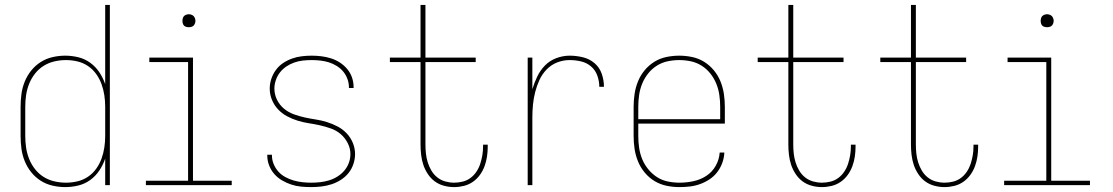

<svg xmlns="http://www.w3.org/2000/svg" viewBox="-20 -755 4540 783"><path d="M246 8Q220 8 194 2Q168 -4 146 -18Q124 -32 107.5 -52.5Q91 -73 81 -97.5Q71 -122 67.5 -148Q64 -174 64 -200V-320Q64 -346 67.5 -372Q71 -398 81 -422.5Q91 -447 107.5 -467.5Q124 -488 146 -502Q168 -516 194 -522Q220 -528 246 -528Q273 -528 299.5 -521.5Q326 -515 348 -499Q370 -483 385 -460.5Q400 -438 409 -412V-735H428V0H409V-108Q400 -82 385 -59.5Q370 -37 348 -21Q326 -5 299.5 1.5Q273 8 246 8ZM249 -10Q273 -10 296 -15.5Q319 -21 338.5 -34Q358 -47 372 -66.5Q386 -86 394 -108Q402 -130 405.5 -153.5Q409 -177 409 -200V-320Q409 -343 405.5 -366.5Q402 -390 394 -412Q386 -434 372 -453.5Q358 -473 338.5 -486Q319 -499 296 -504.5Q273 -510 249 -510Q225 -510 201.5 -504.5Q178 -499 158 -486.5Q138 -474 123 -455Q108 -436 99 -413.5Q90 -391 86.5 -367.5Q83 -344 83 -320V-200Q83 -176 86.5 -152.5Q90 -129 99 -106.5Q108 -84 123 -65Q138 -46 158 -33.5Q178 -21 201.5 -15.5Q225 -10 249 -10Z M575 0V-18H747V-502H589V-520H767V-18H925V0ZM750 -644Q745 -644 739.5 -645.5Q734 -647 730.5 -650.5Q727 -654 725.5 -659.5Q724 -665 724 -670Q724 -675 725.5 -680.5Q727 -686 730.5 -689.5Q734 -693 739.5 -695Q745 -697 750 -697Q755 -697 760.5 -695Q766 -693 769.5 -689.5Q773 -686 775 -680.5Q777 -675 777 -670Q777 -665 775 -659.5Q773 -654 769.5 -650.5Q766 -647 760.5 -645.5Q755 -644 750 -644Z M1249 8Q1228 8 1207.5 6Q1187 4 1167.5 -2.5Q1148 -9 1130 -19.5Q1112 -30 1098.5 -45.5Q1085 -61 1077.5 -80.5Q1070 -100 1070 -121V-124H1089V-121Q1089 -103 1096 -86Q1103 -69 1115 -55.5Q1127 -42 1143.5 -33Q1160 -24 1177.5 -19Q1195 -14 1213 -12Q1231 -10 1249 -10Q1267 -10 1285.5 -12Q1304 -14 1322 -19.5Q1340 -25 1356 -35Q1372 -45 1384 -59Q1396 -73 1402.5 -90.5Q1409 -108 1409 -127Q1409 -150 1398 -171.5Q1387 -193 1369.5 -208Q1352 -223 1329.5 -231Q1307 -239 1284.5 -244Q1262 -249 1239 -252.5Q1216 -256 1193.5 -263Q1171 -270 1150.5 -281Q1130 -292 1114 -309Q1098 -326 1089 -348Q1080 -370 1080 -394Q1080 -414 1086.5 -433.5Q1093 -453 1105 -469.5Q1117 -486 1134 -497.5Q1151 -509 1170.5 -516Q1190 -523 1210.5 -525.5Q1231 -528 1251 -528Q1271 -528 1291 -525.5Q1311 -523 1330 -517Q1349 -511 1366 -500Q1383 -489 1396 -473.5Q1409 -458 1415.5 -439Q1422 -420 1422 -400V-396H1403V-399Q1403 -417 1396.5 -434Q1390 -451 1379 -464Q1368 -477 1352.5 -486.5Q1337 -496 1320.5 -501Q1304 -506 1286.5 -508Q1269 -510 1251 -510Q1233 -510 1215 -508Q1197 -506 1180 -500Q1163 -494 1148 -484Q1133 -474 1122 -460Q1111 -446 1105 -428.5Q1099 -411 1099 -394Q1099 -370 1109.5 -348.5Q1120 -327 1138 -312Q1156 -297 1178 -289Q1200 -281 1223 -276Q1246 -271 1269 -267.5Q1292 -264 1314 -257Q1336 -250 1357 -239Q1378 -228 1394 -211Q1410 -194 1419 -172Q1428 -150 1428 -127Q1428 -106 1421 -85.5Q1414 -65 1401 -49Q1388 -33 1370 -21.5Q1352 -10 1332 -3.5Q1312 3 1291 5.5Q1270 8 1249 8Z M1832 8Q1811 8 1790.5 2.5Q1770 -3 1753.5 -15Q1737 -27 1725 -45Q1713 -63 1706.5 -82.5Q1700 -102 1697.5 -123Q1695 -144 1695 -165V-502H1570V-520H1695V-735H1715V-520H1920V-502H1715V-165Q1715 -147 1717 -128.5Q1719 -110 1724.5 -92.5Q1730 -75 1739.5 -59Q1749 -43 1763.5 -31.5Q1778 -20 1796 -15Q1814 -10 1832 -10Q1850 -10 1867.5 -14.5Q1885 -19 1899 -29.5Q1913 -40 1923 -55Q1933 -70 1938.5 -87Q1944 -104 1947 -121.5Q1950 -139 1950 -157V-165H1969V-156Q1969 -136 1966 -116Q1963 -96 1956 -77Q1949 -58 1937 -41.5Q1925 -25 1908.5 -13.5Q1892 -2 1872 3Q1852 8 1832 8Z M2132 0V-520H2151V-391Q2159 -418 2171 -443Q2183 -468 2202.5 -488Q2222 -508 2249 -518Q2276 -528 2303 -528Q2330 -528 2357 -521.5Q2384 -515 2404.5 -497.5Q2425 -480 2434 -454Q2443 -428 2443 -401H2424Q2424 -424 2416 -446.5Q2408 -469 2390.5 -484Q2373 -499 2350 -504.5Q2327 -510 2303 -510Q2277 -510 2252.5 -500.5Q2228 -491 2209.5 -472Q2191 -453 2180 -429Q2169 -405 2162.5 -379.5Q2156 -354 2153.5 -328Q2151 -302 2151 -276V0Z M2751 8Q2724 8 2698 2.5Q2672 -3 2649.5 -16.5Q2627 -30 2609.5 -51Q2592 -72 2582 -96.5Q2572 -121 2568 -147Q2564 -173 2564 -200V-320Q2564 -346 2568 -372.5Q2572 -399 2582 -423.5Q2592 -448 2609 -468.5Q2626 -489 2648.5 -503Q2671 -517 2697.5 -522.5Q2724 -528 2750 -528Q2776 -528 2802.5 -522.5Q2829 -517 2851.5 -503Q2874 -489 2891 -468.5Q2908 -448 2918 -423.5Q2928 -399 2932 -372.5Q2936 -346 2936 -320V-251H2583V-200Q2583 -176 2586.5 -152Q2590 -128 2599 -106Q2608 -84 2623.5 -65Q2639 -46 2659 -33Q2679 -20 2703 -15Q2727 -10 2751 -10Q2779 -10 2807.5 -16Q2836 -22 2860 -37.5Q2884 -53 2898.5 -78.5Q2913 -104 2915 -133H2934Q2933 -111 2925.5 -90.5Q2918 -70 2905 -53Q2892 -36 2874 -24Q2856 -12 2835.5 -4.5Q2815 3 2793.5 5.5Q2772 8 2751 8ZM2583 -269H2917V-320Q2917 -344 2913.5 -368Q2910 -392 2901 -414Q2892 -436 2877 -455Q2862 -474 2841.5 -487Q2821 -500 2797.5 -505Q2774 -510 2750 -510Q2726 -510 2702.5 -505Q2679 -500 2658.5 -487Q2638 -474 2623 -455Q2608 -436 2599 -414Q2590 -392 2586.5 -368Q2583 -344 2583 -320Z M3332 8Q3311 8 3290.5 2.5Q3270 -3 3253.5 -15Q3237 -27 3225 -45Q3213 -63 3206.5 -82.5Q3200 -102 3197.5 -123Q3195 -144 3195 -165V-502H3070V-520H3195V-735H3215V-520H3420V-502H3215V-165Q3215 -147 3217 -128.5Q3219 -110 3224.5 -92.5Q3230 -75 3239.5 -59Q3249 -43 3263.5 -31.5Q3278 -20 3296 -15Q3314 -10 3332 -10Q3350 -10 3367.5 -14.5Q3385 -19 3399 -29.5Q3413 -40 3423 -55Q3433 -70 3438.5 -87Q3444 -104 3447 -121.5Q3450 -139 3450 -157V-165H3469V-156Q3469 -136 3466 -116Q3463 -96 3456 -77Q3449 -58 3437 -41.5Q3425 -25 3408.5 -13.5Q3392 -2 3372 3Q3352 8 3332 8Z M3832 8Q3811 8 3790.5 2.5Q3770 -3 3753.5 -15Q3737 -27 3725 -45Q3713 -63 3706.5 -82.5Q3700 -102 3697.5 -123Q3695 -144 3695 -165V-502H3570V-520H3695V-735H3715V-520H3920V-502H3715V-165Q3715 -147 3717 -128.5Q3719 -110 3724.5 -92.5Q3730 -75 3739.5 -59Q3749 -43 3763.5 -31.5Q3778 -20 3796 -15Q3814 -10 3832 -10Q3850 -10 3867.5 -14.5Q3885 -19 3899 -29.5Q3913 -40 3923 -55Q3933 -70 3938.5 -87Q3944 -104 3947 -121.5Q3950 -139 3950 -157V-165H3969V-156Q3969 -136 3966 -116Q3963 -96 3956 -77Q3949 -58 3937 -41.5Q3925 -25 3908.5 -13.5Q3892 -2 3872 3Q3852 8 3832 8Z M4075 0V-18H4247V-502H4089V-520H4267V-18H4425V0ZM4250 -644Q4245 -644 4239.5 -645.5Q4234 -647 4230.5 -650.5Q4227 -654 4225.5 -659.5Q4224 -665 4224 -670Q4224 -675 4225.5 -680.5Q4227 -686 4230.5 -689.5Q4234 -693 4239.5 -695Q4245 -697 4250 -697Q4255 -697 4260.5 -695Q4266 -693 4269.5 -689.5Q4273 -686 4275 -680.5Q4277 -675 4277 -670Q4277 -665 4275 -659.5Q4273 -654 4269.5 -650.5Q4266 -647 4260.5 -645.5Q4255 -644 4250 -644Z"/></svg>

Font: Iosevka Curly Thin
Style: Regular
Weight: 100
Monospace: yes
Designer: Belleve Invis
Foundry: Belleve Invis
Version: Version 22.1.2; ttfautohint (v1.8.4)